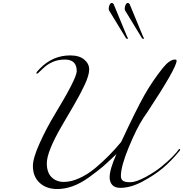

<svg xmlns="http://www.w3.org/2000/svg" viewBox="-20 -1260 1236 1296"><path d="M397 -410Q296 -236 296 -158Q296 -95 328.5 -63.5Q361 -32 411 -32Q461 -32 517 -58Q574 -84 626 -128Q719 -206 798 -302Q900 -521 954 -616.5Q1008 -712 1078 -800Q1125 -858 1160 -858Q1172 -858 1172 -850Q1172 -802 974 -502Q950 -466 948 -464Q903 -396 849.5 -267Q796 -138 796 -72Q796 -51 809 -40.5Q822 -30 859.5 -30Q897 -30 960.5 -64Q1024 -98 1069.5 -135Q1115 -172 1145.5 -203.5Q1176 -235 1184 -248Q1188 -254 1192 -254Q1196 -254 1196 -251Q1196 -248 1194 -244Q1135 -172 1078 -124.5Q1021 -77 941.5 -34.5Q862 8 792 8Q755 8 737.5 -12Q720 -32 720 -64Q720 -116 766 -220Q708 -165 674 -135Q638 -105 582 -64Q472 16 366 16Q293 16 247.5 -26Q202 -68 202 -140Q202 -193 248 -294Q294 -396 350 -488Q498 -732 498 -780Q498 -858 418 -858Q372 -858 334.5 -841.5Q297 -825 265.5 -793.5Q234 -762 230 -762Q226 -762 226 -768Q226 -774 248 -796Q335 -886 454 -886Q515 -886 548.5 -858Q582 -830 582 -791.5Q582 -753 552.5 -689.5Q523 -626 481 -554Q439 -482 397 -410ZM936 -1006 824 -1190Q822 -1192 822 -1203.5Q822 -1215 828 -1227.5Q834 -1240 842.5 -1240Q851 -1240 856 -1230L942 -1022Q943 -1020 945.5 -1014.5Q948 -1009 950 -1005Q952 -1001 952 -999.5Q952 -998 946 -998Q940 -998 936 -1006ZM828 -1006 716 -1190Q714 -1192 714 -1203.5Q714 -1215 720 -1227.5Q726 -1240 734.5 -1240Q743 -1240 748 -1230L834 -1022Q835 -1020 837.5 -1014.5Q840 -1009 842 -1005Q844 -1001 844 -999.5Q844 -998 838 -998Q832 -998 828 -1006Z"/></svg>

Font: Miama
Style: Regular
Weight: 400
Italic angle: 16.5°
Designer: Linus Romer
Foundry: Linus Romer
Version: 0.32